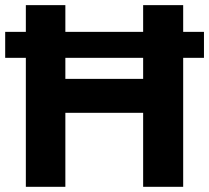

<svg xmlns="http://www.w3.org/2000/svg" viewBox="-20 -720 806 740"><path d="M766.1 -497.1H686V0H531.7V-285.2H231.9V0H79.6V-497.1H0V-597.2H79.6V-700.2H231.9V-597.2H531.7V-700.2H686V-597.2H766.1ZM531.7 -497.1H231.9V-416H531.7Z"/></svg>

Font: Selawik
Style: Bold
Weight: 700
Designer: Aaron Bell
Foundry: Microsoft Corporation
Version: Version 1.01